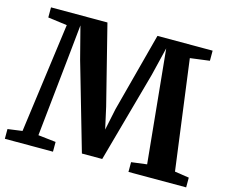

<svg xmlns="http://www.w3.org/2000/svg" viewBox="-104 -885 1213 1027"><g transform="rotate(15 503.0 -371.5)"><path d="M81.5 -65 163.5 -673 57.5 -687V-743H370L480 -306L506.5 -186.5L531.5 -306L647 -743H952.5V-687L845 -673L925.5 -66L1005 -54V0H685.5V-54L771.5 -65L727.5 -509.5L709.5 -690.5L671.5 -534L532 -30.5H419.5L280.5 -512.5L234.5 -690.5L216 -509.5L169.5 -65L267.5 -54V0H1V-54Z"/></g></svg>

Font: Merriweather 36pt
Style: Bold
Weight: 700
Designer: Eben Sorkin
Foundry: Eben Sorkin
Version: Version 2.100